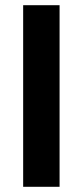

<svg xmlns="http://www.w3.org/2000/svg" viewBox="-20 -718 318 738"><path d="M69 -698C69 -698 69 0 69 0C69 0 209 0 209 0C209 0 209 -698 209 -698C209 -698 69 -698 69 -698Z"/></svg>

Font: Girnar Poppins
Style: SemiBold
Weight: 500
Designer: Ninad Kale (Devanagari), Jonny Pinhorn (Latin)
Foundry: Indian Type Foundry
Version: ""